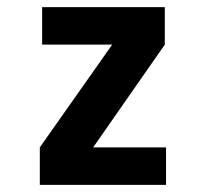

<svg xmlns="http://www.w3.org/2000/svg" viewBox="-20 -520 590 540"><path d="M92 0V-105.5L295.5 -394.5H98.5V-500H443.5V-394.5L242 -105.5H447V0Z"/></svg>

Font: Trispace SemiCondensed SemiBold
Style: Regular
Weight: 600
Width: 4
Designer: Tyler Finck
Foundry: Etcetera Type Company
Version: Version 1.210; ttfautohint (v1.8.3)